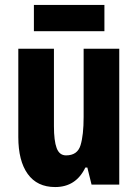

<svg xmlns="http://www.w3.org/2000/svg" viewBox="-20 -746 558 776"><path d="M462 -549V0H350L333 -69H325Q287 10 203 10Q130 10 92 -43Q54 -96 54 -192V-549H198V-236Q198 -177 209 -147.5Q220 -118 247 -118Q293 -118 305.5 -159Q318 -200 318 -273V-549ZM402 -726V-620H117V-726Z"/></svg>

Font: Noto Sans Gurmukhi ExtraCondensed ExtraBold
Style: Regular
Weight: 800
Width: 2
Designer: Jelle Bosma - Monotype Design Team
Foundry: Monotype Imaging Inc.
Version: Version 2.004; ttfautohint (v1.8.4.7-5d5b)